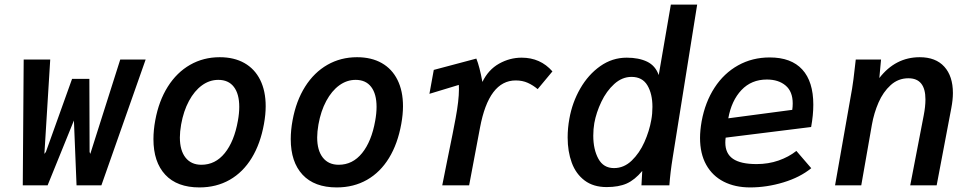

<svg xmlns="http://www.w3.org/2000/svg" viewBox="-20 -810 4240 839"><path d="M83.5 -550H199.5L174 -137.5L180.5 -146L295 -465.5H370.5L371.5 -146L374.5 -137.5L505.5 -550H616.5L423 0H314.5L303 -283.5L188 0H79.5Z M650.5 -202Q650.5 -241.5 658.5 -284.5Q674 -369 713.2 -431.2Q752.5 -493.5 810.8 -526.8Q869 -560 940 -560Q1003 -560 1048 -534.5Q1093 -509 1117 -460.8Q1141 -412.5 1141 -346Q1141 -310 1133.5 -268.5Q1118 -182 1080 -119.8Q1042 -57.5 983.8 -24.2Q925.5 9 851.5 9Q754 9 702.2 -46.5Q650.5 -102 650.5 -202ZM1019.5 -282Q1025.5 -315 1025.5 -343Q1025.5 -399.5 1002 -430.2Q978.5 -461 934 -461Q895.5 -461 862.5 -437Q829.5 -413 805.8 -369Q782 -325 771.5 -266Q766 -234 766 -209.5Q766 -152.5 790.8 -121.2Q815.5 -90 860 -90Q921 -90 962.2 -141Q1003.5 -192 1019.5 -282Z M1250.5 -202Q1250.5 -241.5 1258.5 -284.5Q1274 -369 1313.2 -431.2Q1352.5 -493.5 1410.8 -526.8Q1469 -560 1540 -560Q1603 -560 1648 -534.5Q1693 -509 1717 -460.8Q1741 -412.5 1741 -346Q1741 -310 1733.5 -268.5Q1718 -182 1680 -119.8Q1642 -57.5 1583.8 -24.2Q1525.5 9 1451.5 9Q1354 9 1302.2 -46.5Q1250.5 -102 1250.5 -202ZM1619.5 -282Q1625.5 -315 1625.5 -343Q1625.5 -399.5 1602 -430.2Q1578.5 -461 1534 -461Q1495.5 -461 1462.5 -437Q1429.5 -413 1405.8 -369Q1382 -325 1371.5 -266Q1366 -234 1366 -209.5Q1366 -152.5 1390.8 -121.2Q1415.5 -90 1460 -90Q1521 -90 1562.2 -141Q1603.5 -192 1619.5 -282Z M1934 -107.5Q1963 -248.5 1971 -293.5Q1985.5 -371.5 1985.5 -419.5Q1985.5 -433 1985 -439L1856.5 -400L1875.5 -504.5L2061.5 -554Q2075.5 -520 2088 -452Q2114 -505.5 2160.8 -531.8Q2207.5 -558 2259.5 -558Q2341.5 -558 2394 -498L2329.5 -420.5Q2309.5 -437.5 2286.2 -448Q2263 -458.5 2233.5 -458.5Q2116 -458.5 2077.5 -252L2030 0H1912.5Z M2460.5 -209.5Q2460.5 -250 2468 -291Q2480.5 -362 2515.5 -423Q2550.5 -484 2603 -521Q2655.5 -558 2718.5 -558Q2771.5 -558 2807.8 -540.5Q2844 -523 2858.5 -482L2911.5 -790H3026.5L2919.5 -121Q2909 -56.5 2905 0H2783L2786.5 -63Q2754 -24 2718.8 -8.2Q2683.5 7.5 2631 7.5Q2573 7.5 2534.8 -21.2Q2496.5 -50 2478.5 -99Q2460.5 -148 2460.5 -209.5ZM2826 -286Q2831 -312.5 2831 -343Q2831 -400 2809 -437Q2787 -474 2739.5 -474Q2698.5 -474 2664.2 -443Q2630 -412 2607.8 -365.2Q2585.5 -318.5 2577 -272Q2572.5 -246 2572.5 -217Q2572.5 -157 2594.8 -116.2Q2617 -75.5 2663 -75.5Q2706.5 -75.5 2740.5 -108.2Q2774.5 -141 2796 -189.2Q2817.5 -237.5 2826 -286Z M3039 -207.5Q3039 -239.5 3046 -280Q3061.5 -364 3102.5 -427Q3143.5 -490 3205.5 -524.5Q3267.5 -559 3343.5 -559Q3437.5 -559 3485.8 -506.2Q3534 -453.5 3534 -352.5Q3534 -307 3524.5 -255L3151 -208.5Q3149.5 -197.5 3149.5 -187Q3149.5 -139 3183 -116Q3216.5 -93 3286 -93Q3337.5 -93 3382 -108.5Q3426.5 -124 3460 -150.5L3525 -75Q3476 -35 3403.2 -13Q3330.5 9 3258 9Q3192 9 3142.5 -16.2Q3093 -41.5 3066 -90Q3039 -138.5 3039 -207.5ZM3444 -358Q3444 -410 3413 -436.2Q3382 -462.5 3331 -462.5Q3263.5 -462.5 3220 -416.5Q3176.5 -370.5 3162.5 -293L3442 -330Q3444 -343.5 3444 -358Z M3715.5 -515.5 3719.5 -550H3830L3822.5 -469Q3893 -560 3999 -560Q4069 -560 4106.5 -518.5Q4144 -477 4144 -403.5Q4144 -374 4137 -337.5L4073 0H3957.5L4016.5 -306Q4024 -344.5 4024 -375.5Q4024 -468 3949.5 -468Q3905 -468 3872 -438Q3839 -408 3819 -362Q3799 -316 3790 -265L3743.5 0H3629L3703.5 -423Q3709.5 -459 3715.5 -515.5Z"/></svg>

Font: JuliaMono SemiBold
Style: Italic
Weight: 600
Italic angle: -9°
Monospace: yes
Designer: cormullion
Foundry: corm
Version: Version 0.056; ttfautohint (v1.8.4)